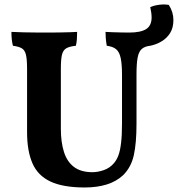

<svg xmlns="http://www.w3.org/2000/svg" viewBox="-20 -820 807 849"><path d="M583.6 -273.2Q583.6 -187.2 571.8 -134Q560 -80.9 525 -45.9Q495.4 -17.9 452.6 -4.5Q409.8 9 355.2 9Q258.5 9 202.7 -17.5Q146.8 -43.9 123.3 -98.4Q99.7 -153 99.7 -235.2V-516.1Q99.7 -557.8 94.7 -578.2Q89.7 -598.6 76.4 -606.4Q63.1 -614.2 37.1 -617.7Q33.6 -631.3 32 -647Q30.5 -662.7 30.5 -679Q50.5 -678 85.9 -677Q121.3 -676 157 -676Q174.6 -676 197.9 -676Q221.2 -676 245.1 -676.5Q268.9 -677 289.2 -677.5Q309.5 -678 321 -679Q321 -661.7 320 -646.8Q319 -631.9 315.5 -617.7Q287.5 -614.7 273.3 -606.6Q259.1 -598.5 254.1 -578.2Q249.1 -557.8 249.1 -516.1V-250.7Q249.1 -191.6 262.8 -148.2Q276.5 -104.8 307.2 -81.7Q337.9 -58.6 388.8 -58.6Q412.8 -58.6 439.4 -67.9Q466 -77.2 484.4 -99.2Q496.7 -113.7 504.1 -134.4Q511.6 -155.1 515.5 -188.9Q519.5 -222.6 519.5 -274.6V-487.1Q519.5 -536.1 513.7 -563.1Q508 -590.2 493.7 -602.2Q479.5 -614.2 452.1 -617.7Q449.1 -635.3 447.8 -650.1Q446.6 -664.8 446.6 -679Q459.6 -678 478 -677.5Q496.3 -677 515.9 -676.5Q535.5 -676 550 -676Q576.1 -676 604.2 -677Q632.2 -678 651.2 -679Q651.2 -664.2 650 -649.4Q648.7 -634.7 644.7 -617.7Q620.1 -615.2 606.8 -603.4Q593.6 -591.7 588.6 -565.4Q583.6 -539.2 583.6 -491.8ZM644.7 -617.7 550.7 -676Q601.9 -676 626.2 -691.3Q650.4 -706.7 650.4 -742.8Q650.4 -761.7 644.4 -788.3Q660.5 -795.9 683.9 -798.9Q707.2 -801.9 726.4 -798.3Q746.8 -766.7 746.8 -731.6Q746.8 -697.4 732.3 -674Q717.7 -650.7 694.4 -637Q671.1 -623.2 644.7 -617.7Z"/></svg>

Font: Vollkorn
Style: Regular
Weight: 400
Designer: Friedrich Althausen
Foundry: Friedrich Althausen
Version: Version 5.001